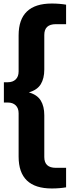

<svg xmlns="http://www.w3.org/2000/svg" viewBox="-20 -838 394 1088"><path d="M273.5 230Q85.5 230 85.5 49.5V-196Q85.5 -225 69 -241Q52.5 -257 24.5 -257H2V-372H24.5Q52.5 -372 69 -388Q85.5 -404 85.5 -433.5V-637.5Q85.5 -818 273.5 -818Q296.5 -818 317 -816.2Q337.5 -814.5 354.5 -811.5V-701H296.5Q231 -701 231 -640V-444Q231 -393.5 211 -360.8Q191 -328 143.5 -314.5Q191 -301 211 -268.2Q231 -235.5 231 -185V52Q231 113 296.5 113H354.5V223.5Q337.5 226.5 317 228.2Q296.5 230 273.5 230Z"/></svg>

Font: Encode Sans Cnd
Style: Bold
Weight: 700
Width: 3
Designer: Multiple Designers
Foundry: Impallari Type
Version: Version 3.002; ttfautohint (v1.8.3) -l 8 -r 50 -G 200 -x 14 